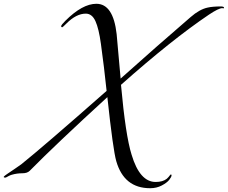

<svg xmlns="http://www.w3.org/2000/svg" viewBox="-54 -906 1203 1014"><path d="M1050 -829Q854 -697 585 -458Q609 -191 641 -89Q684 55 768 55Q806 55 827 38Q831 35 836 29Q841 23 844 19Q847 15 848 15Q852 15 852 20Q852 28 840 43.5Q828 59 800.5 73.5Q773 88 739 88Q601 88 560 -55Q543 -114 513 -393Q242 -145 103 -4Q90 9 65 9Q35 9 8 17Q-2 20 -9 24Q-16 28 -20 30Q-24 32 -27 32Q-35 32 -34 28V27L-33 26Q-31 23 -15 12Q1 1 23.5 -14Q46 -29 58 -38Q173 -130 509 -426Q496 -551 479 -674Q468 -755 450 -794.5Q432 -834 399 -834Q349 -834 297 -782Q277 -762 275 -762Q269 -762 269 -768Q269 -774 291 -796Q381 -886 455 -886Q544 -886 562 -726Q566 -689 583 -491Q782 -669 953 -816Q1000 -857 1043 -866Q1069 -872 1114 -872Q1120 -872 1125 -870Q1130 -868 1129 -865Q1129 -862 1126 -862H1124Q1122 -863 1120 -863Q1101 -863 1050 -829Z"/></svg>

Font: Miama Nueva
Style: Medium
Weight: 400
Italic angle: -28°
Version: Version 1.0